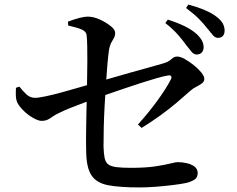

<svg xmlns="http://www.w3.org/2000/svg" viewBox="-20 -825 1040 842"><path d="M842 -586Q830 -586 820 -598Q810 -610 796 -628Q782 -648 760.5 -672.5Q739 -697 705 -724L716 -739Q757 -726 789 -710.5Q821 -695 842 -676Q859 -660 866 -646Q873 -632 873 -618Q873 -604 865 -595Q857 -586 842 -586ZM592 -3Q507 -3 455.5 -12.5Q404 -22 381.5 -55.5Q359 -89 358 -159Q357 -194 357.5 -240Q358 -286 359 -332Q360 -378 361 -412Q361 -444 362 -481.5Q363 -519 363 -556Q363 -593 362.5 -622.5Q362 -652 360 -669Q359 -687 337.5 -696Q316 -705 279 -713L278 -730Q304 -740 326.5 -746Q349 -752 366 -752Q390 -752 417.5 -739.5Q445 -727 465 -711Q485 -695 485 -681Q485 -667 479 -657.5Q473 -648 467 -636Q461 -624 458 -606Q455 -586 451.5 -548Q448 -510 445 -462.5Q442 -415 439 -364Q436 -313 435 -265.5Q434 -218 434 -182Q435 -150 439 -131.5Q443 -113 455 -104Q467 -95 491 -92Q515 -89 554 -89Q619 -89 661.5 -95.5Q704 -102 727.5 -108Q751 -114 759 -114Q778 -114 798.5 -109.5Q819 -105 833 -94.5Q847 -84 847 -66Q847 -46 832.5 -37Q818 -28 798 -23Q775 -18 738.5 -13.5Q702 -9 663 -6Q624 -3 592 -3ZM585 -279Q631 -330 669 -382Q707 -434 729 -476Q734 -486 730.5 -491Q727 -496 716 -494Q698 -491 666.5 -482Q635 -473 598 -461Q561 -449 522.5 -436Q484 -423 451 -411.5Q418 -400 396 -392Q373 -384 345.5 -373.5Q318 -363 291 -352.5Q264 -342 242 -331Q222 -322 210.5 -313.5Q199 -305 188.5 -300Q178 -295 162 -295Q148 -295 125 -308Q102 -321 83 -340Q64 -359 56 -375Q50 -389 49.5 -405.5Q49 -422 50 -440L65 -445Q80 -426 96 -411Q112 -396 134 -396Q149 -396 182 -403Q215 -410 254.5 -421Q294 -432 330.5 -442.5Q367 -453 390 -460Q419 -468 461 -480.5Q503 -493 548 -505.5Q593 -518 632.5 -529Q672 -540 696 -547Q720 -554 731.5 -565.5Q743 -577 757 -577Q771 -577 790.5 -566Q810 -555 829.5 -539.5Q849 -524 862.5 -507.5Q876 -491 876 -479Q876 -467 865 -459Q854 -451 840 -444Q826 -437 815 -427Q788 -403 754.5 -374.5Q721 -346 682 -318Q643 -290 601 -264ZM936 -659Q923 -659 913 -671.5Q903 -684 887 -703Q873 -721 853 -741.5Q833 -762 796 -790L806 -805Q847 -794 878.5 -780.5Q910 -767 929 -752Q949 -737 957 -722Q965 -707 965 -691Q965 -676 957.5 -667.5Q950 -659 936 -659Z"/></svg>

Font: Noto Serif JP ExtraLight SemiBold
Style: Regular
Weight: 600
Version: Version 2.003-H1;hotconv 1.1.1;makeotfexe 2.6.0